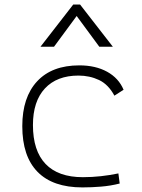

<svg xmlns="http://www.w3.org/2000/svg" viewBox="-20 -815 626 845"><path d="M342.8 9.8Q212.4 9.8 145.3 -58.6Q78.1 -127 78.1 -259.8Q78.1 -386.7 143.3 -457Q208.5 -527.3 329.1 -527.3Q400.4 -527.3 451.4 -499.3Q502.4 -471.2 523.9 -419.9L483.4 -394Q457 -443.4 415.8 -462.9Q374.5 -482.4 325.2 -482.4Q230.5 -482.4 177.7 -425.8Q125 -369.1 125 -264.6Q125 -151.4 180.7 -93.3Q236.3 -35.2 344.7 -35.2Q384.8 -35.2 424.1 -39.6Q463.4 -43.9 501 -51.8L506.8 -7.3Q466.8 2.9 425 6.3Q383.3 9.8 342.8 9.8ZM158.2 -609.4 302.2 -794.9H332.5L476.6 -609.4H417L317.4 -744.6L217.8 -609.4Z"/></svg>

Font: Cascadia Code ExtraLight
Style: Regular
Weight: 200
Monospace: yes
Designer: Aaron Bell
Foundry: Saja Typeworks
Version: Version 2407.024; ttfautohint (v1.8.4)